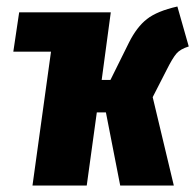

<svg xmlns="http://www.w3.org/2000/svg" viewBox="-20 -571 604 591"><path d="M493 -356 450 -272 515 0H350L306 -225H278L247 0H80L137 -412H21L39 -533H321L293 -325H320L377 -440Q401 -488 432.5 -512.5Q464 -537 526 -551L561 -428Q535 -420 523 -406Q511 -392 493 -356Z"/></svg>

Font: Fira Sans Extra Condensed ExtraBold
Style: Italic
Weight: 800
Width: 3
Italic angle: -8°
Designer: Carrois Corporate & Edenspiekermann AG
Foundry: Carrois Corporate GbR & Edenspiekermann AG
Version: Version 4.203